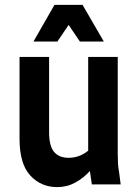

<svg xmlns="http://www.w3.org/2000/svg" viewBox="-20 -755 566 786"><path d="M60 -187V-522H181V-214Q181 -157 201.5 -133Q222 -109 261 -109Q305 -109 341 -138V-522H462V-124Q462 -103 463 -86Q464 -69 468 -47L474 0H356L348 -55Q322 -26 288 -7.5Q254 11 214 11Q148 11 104 -36.5Q60 -84 60 -187ZM117 -585 203 -735H318L405 -585H307L261 -653L215 -585Z"/></svg>

Font: Radio Canada Condensed SemiBold
Style: Regular
Weight: 600
Width: 3
Designer: Charles Daoud, Etienne Aubert Bonn, Alexandre Saumier Demers, Jacques Le Bailly
Foundry: Radio-Canada
Version: Version 2.104; ttfautohint (v1.8.4.7-5d5b);gftools[0.9.28.de